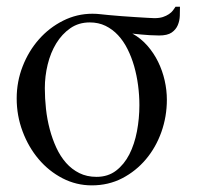

<svg xmlns="http://www.w3.org/2000/svg" viewBox="-20 -541 588 573"><path d="M517.1 -521H503.9Q501 -516.1 496.3 -510Q491.7 -503.9 484.1 -498.8Q476.6 -493.7 466.1 -490.2Q455.6 -486.8 440.9 -486.8Q436 -486.8 420.2 -487.8Q404.3 -488.8 383.8 -490Q363.3 -491.2 341.8 -492.9Q320.3 -494.6 304.2 -496.1Q293 -497.1 280.8 -498.5Q268.6 -500 255.9 -500Q209.5 -500 168.2 -479.2Q127 -458.5 96.2 -423.6Q65.4 -388.7 47.6 -343Q29.8 -297.4 29.8 -247.1Q29.8 -195.8 47.4 -148.9Q64.9 -102.1 95.2 -66.2Q125.5 -30.3 166.5 -9Q207.5 12.2 253.9 12.2Q303.7 12.2 344.7 -9Q385.7 -30.3 415.5 -65.7Q445.3 -101.1 461.7 -147.2Q478 -193.4 478 -243.2Q478 -272 471.4 -301Q464.8 -330.1 451.9 -356.4Q439 -382.8 419.7 -404.8Q400.4 -426.8 375 -440.9Q375 -440.9 382.3 -439.9Q389.6 -439 401.4 -438Q413.1 -437 427.2 -436Q441.4 -435.1 455.1 -435.1Q479.5 -435.1 492.2 -443.8Q504.9 -452.6 510.5 -465.8Q516.1 -479 516.6 -493.9Q517.1 -508.8 517.1 -521ZM396 -227.1Q396 -187.5 388.7 -148.9Q381.3 -110.4 366 -80.3Q350.6 -50.3 326.4 -31.7Q302.2 -13.2 268.1 -13.2Q239.3 -13.2 216.8 -24.4Q194.3 -35.6 177.2 -54.9Q160.2 -74.2 148.2 -100.1Q136.2 -126 128.4 -155.5Q120.6 -185.1 117.2 -216.3Q113.8 -247.6 113.8 -277.8Q113.8 -313.5 122.3 -348.6Q130.9 -383.8 147.9 -411.6Q165 -439.5 189.9 -456.8Q214.8 -474.1 248 -474.1Q273.9 -474.1 294.9 -463.9Q315.9 -453.6 332.3 -436Q348.6 -418.5 360.6 -394.5Q372.6 -370.6 380.4 -343.3Q388.2 -315.9 392.1 -286.1Q396 -256.3 396 -227.1Z"/></svg>

Font: Galatia SIL
Style: Regular
Weight: 400
Designer: Development by SIL's NRSI team
Version: Version 2.1